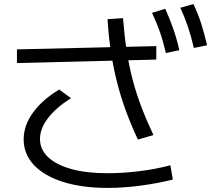

<svg xmlns="http://www.w3.org/2000/svg" viewBox="-20 -875 1040 941"><path d="M507 46Q383 46 290.5 17Q198 -12 147 -65.5Q96 -119 96 -192Q96 -260 142 -323.5Q188 -387 270 -436L328 -394Q255 -348 215.5 -296.5Q176 -245 176 -194Q176 -142 216 -104.5Q256 -67 330 -46.5Q404 -26 506 -26Q581 -26 662.5 -36Q744 -46 815 -65L827 5Q751 24 667.5 35Q584 46 507 46ZM656 -191Q622 -263 596.5 -333Q571 -403 553 -474.5Q535 -546 523.5 -622Q512 -698 507 -781L583 -786Q589 -705 600 -632Q611 -559 628.5 -490.5Q646 -422 672 -353.5Q698 -285 732 -213ZM746 -583 63 -566V-633L746 -649ZM793 -615Q780 -672 763.5 -719Q747 -766 725 -812L790 -832Q812 -783 829 -734.5Q846 -686 859 -629ZM930 -640Q917 -697 901 -744Q885 -791 864 -837L928 -855Q951 -807 966.5 -758Q982 -709 995 -653Z"/></svg>

Font: M PLUS 1 Code
Style: Regular
Weight: 400
Designer: Coji Morishita
Foundry: UNDERFOREST DESIGN
Version: Version 1.005